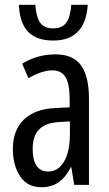

<svg xmlns="http://www.w3.org/2000/svg" viewBox="-20 -775 456 805"><path d="M353 -362V0H291L279 -74H277Q256 -32 226 -11Q196 10 154 10Q95 10 64.5 -35.5Q34 -81 34 -150Q34 -229 80 -273.5Q126 -318 211 -322L272 -325V-360Q272 -422 255 -451Q238 -480 200 -480Q156 -480 99 -447L73 -508Q136 -547 213 -547Q287 -547 320 -500.5Q353 -454 353 -362ZM225 -263Q117 -257 117 -152Q117 -56 182 -56Q224 -56 248.5 -97.5Q273 -139 273 -212V-266ZM203 -605Q134 -605 98.5 -641Q63 -677 59 -755H128Q132 -702 149 -679Q166 -656 203 -656Q240 -656 257.5 -679.5Q275 -703 279 -755H348Q338 -605 203 -605Z"/></svg>

Font: Noto Sans UI Cond
Style: Regular
Weight: 400
Width: 3
Designer: Monotype Design Team
Foundry: Monotype Imaging Inc.
Version: Version 1.001